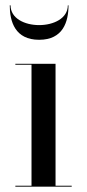

<svg xmlns="http://www.w3.org/2000/svg" viewBox="-20 -699 326 719"><path d="M19.5 -679H16.5C16.5 -618 36.5 -550 126.5 -550C216.5 -550 236.5 -618 236.5 -679H234C234 -630 180.5 -605 126.5 -605C72.5 -605 19.5 -630 19.5 -679ZM37.5 -3.5V0H248.5V-3.5H188V-460H37.5V-456.5H98V-3.5Z"/></svg>

Font: Bodoni* 48pt
Style: Regular
Weight: 400
Version: Version 2.3